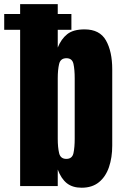

<svg xmlns="http://www.w3.org/2000/svg" viewBox="-58 -879 580 907"><path d="M327.6 7.8Q284.7 7.8 257.8 -13.4Q231 -34.7 214.8 -78.1V0H37.1V-738.3H-38.1V-813H37.1V-859.4H214.8V-813H279.3V-738.3H214.8V-654.3Q231 -694.8 259.5 -717.5Q288.1 -740.2 341.3 -740.2Q413.1 -740.2 442.6 -688Q472.2 -635.7 472.2 -551.3V-190.9Q472.2 -134.8 456.8 -89.6Q441.4 -44.4 409.4 -18.3Q377.4 7.8 327.6 7.8ZM255.4 -128.4Q283.2 -128.4 289.1 -155.8Q294.9 -183.1 294.9 -223.1V-509.3Q294.9 -549.8 289.1 -576.9Q283.2 -604 255.9 -604Q227.5 -604 221.2 -576.4Q214.8 -548.8 214.8 -509.3V-223.1Q214.8 -183.6 221.2 -156Q227.5 -128.4 255.4 -128.4Z"/></svg>

Font: Anton SC
Style: Regular
Weight: 400
Designer: Vernon Adams
Foundry: Vernon Adams
Version: Version 2.116; ttfautohint (v1.8.4.7-5d5b)